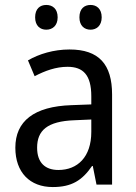

<svg xmlns="http://www.w3.org/2000/svg" viewBox="-20 -746 548 776"><path d="M122 -676C122 -642 142 -626 167 -626C192 -626 213 -642 213 -676C213 -711 192 -726 167 -726C142 -726 122 -711 122 -676ZM301 -676C301 -642 321 -626 346 -626C370 -626 391 -642 391 -676C391 -711 370 -726 346 -726C321 -726 301 -711 301 -676ZM261 -546C197 -546 138 -528 93 -502L120 -438C162 -460 206 -476 253 -476C316 -476 349 -443 349 -357V-324L269 -321C117 -316 42 -256 42 -149C42 -49 101 10 193 10C270 10 312 -17 352 -75H355L370 0H433V-364C433 -486 380 -546 261 -546ZM281 -260 349 -263V-213C349 -111 293 -59 216 -59C164 -59 130 -87 130 -149C130 -218 170 -256 281 -260Z"/></svg>

Font: Noto Sans Lao SemiCondensed
Style: Regular
Weight: 400
Width: 4
Designer: Monotype Design Team
Foundry: Monotype Imaging Inc.
Version: Version 2.004